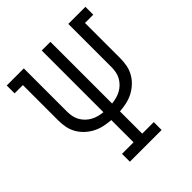

<svg xmlns="http://www.w3.org/2000/svg" viewBox="-200 -868 1001 1001"><g transform="rotate(-45 300.0 -367.5)"><path d="M183 0V-58H268V-222Q242 -224 216.5 -229.5Q191 -235 168 -247Q145 -259 126 -276.5Q107 -294 94 -316.5Q81 -339 76 -364.5Q71 -390 71 -416V-677H10V-735H136V-416Q136 -398 139.5 -380.5Q143 -363 151.5 -348Q160 -333 172.5 -320.5Q185 -308 200.5 -299.5Q216 -291 233 -286.5Q250 -282 268 -280V-735H332V-280Q350 -282 367 -286.5Q384 -291 399.5 -299.5Q415 -308 427.5 -320.5Q440 -333 448.5 -348Q457 -363 460.5 -380.5Q464 -398 464 -416V-735H590V-677H529V-416Q529 -390 524 -364.5Q519 -339 506 -316.5Q493 -294 474 -276.5Q455 -259 432 -247Q409 -235 383.5 -229.5Q358 -224 332 -222V-58H417V0Z"/></g></svg>

Font: Iosevka Curly Slab LtEx
Style: Regular
Weight: 300
Width: 7
Monospace: yes
Designer: Belleve Invis
Foundry: Belleve Invis
Version: Version 11.1.0; ttfautohint (v1.8.3)